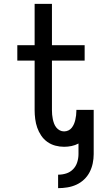

<svg xmlns="http://www.w3.org/2000/svg" viewBox="-20 -755 540 998"><path d="M282 223V153Q304 153 324.5 146.5Q345 140 360 124.5Q375 109 381.5 88Q388 67 388 46V-9Q371 0 352 4Q333 8 313 8Q290 8 267.5 2Q245 -4 226 -17.5Q207 -31 194 -50.5Q181 -70 173.5 -91.5Q166 -113 163 -136.5Q160 -160 160 -183V-440H70V-520H160V-735H250V-520H420V-440H250V-183Q250 -171 251 -159Q252 -147 254.5 -135.5Q257 -124 261 -113Q265 -102 272.5 -92.5Q280 -83 290.5 -77.5Q301 -72 313 -72Q325 -72 335.5 -77Q346 -82 353 -91Q360 -100 364.5 -110.5Q369 -121 371.5 -132.5Q374 -144 375.5 -155.5Q377 -167 377 -178V-184H467V46Q467 70 462 94Q457 118 446 139.5Q435 161 417 178Q399 195 377 205Q355 215 330.5 219Q306 223 282 223Z"/></svg>

Font: Iosevka Term Curly Medium
Style: Regular
Weight: 500
Designer: Belleve Invis
Foundry: Belleve Invis
Version: Version 32.3.0